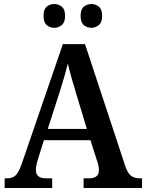

<svg xmlns="http://www.w3.org/2000/svg" viewBox="-20 -933 725 953"><path d="M3 0V-48H16Q42 -48 57.5 -62.5Q73 -77 89 -123L292 -714H402L602 -108Q614 -73 630.5 -60.5Q647 -48 672 -48H685V0H395V-48H425Q445 -48 458 -57.5Q471 -67 471 -88Q471 -99 468.5 -111.5Q466 -124 462 -134L429 -237H198L169 -145Q165 -133 161.5 -117.5Q158 -102 158 -90Q158 -48 207 -48H239V0ZM217 -293H411L358 -469Q346 -508 335 -546.5Q324 -585 317 -618Q309 -586 298.5 -549.5Q288 -513 276 -476ZM434 -795Q412 -795 396 -808.5Q380 -822 380 -854Q380 -887 396 -900Q412 -913 434 -913Q454 -913 470.5 -900Q487 -887 487 -854Q487 -822 470.5 -808.5Q454 -795 434 -795ZM249 -795Q228 -795 212 -808.5Q196 -822 196 -854Q196 -887 212 -900Q228 -913 249 -913Q270 -913 286.5 -900Q303 -887 303 -854Q303 -822 286.5 -808.5Q270 -795 249 -795Z"/></svg>

Font: Noto Serif Bengali SemiCondensed SemiBold
Style: Regular
Weight: 600
Width: 4
Designer: Juan Bruce, Universal Thirst, Indian Type Foundry and the Monotype Design Team.
Foundry: Monotype Imaging Inc.
Version: Version 2.003; ttfautohint (v1.8.4.7-5d5b)